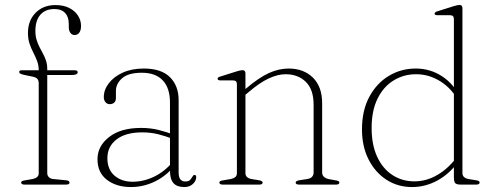

<svg xmlns="http://www.w3.org/2000/svg" viewBox="-20 -746 2000 776"><path d="M171 -46Q171 -36.5 177.5 -30Q184 -23.5 195 -22.5L245.5 -17.5Q253 -17 257 -14.8Q261 -12.5 261 -8Q261 0 247.5 0H78Q72 0 68.8 -2.2Q65.5 -4.5 65.5 -8Q65.5 -12 69.2 -14Q73 -16 80 -17L112 -22.5Q123.5 -25 130 -30.5Q136.5 -36 136.5 -45.5V-409.5Q136.5 -420 131.5 -426.5Q126.5 -433 113 -436L79 -443Q65.5 -446 61.5 -448.8Q57.5 -451.5 57.5 -455Q57.5 -458.5 60 -460.2Q62.5 -462 68 -462H148.5L136.5 -443V-461.5Q136.5 -482 130 -499.2Q123.5 -516.5 114.8 -533.2Q106 -550 99.5 -569.2Q93 -588.5 93 -612.5Q93 -663 123.8 -694.2Q154.5 -725.5 204 -725.5Q236.5 -725.5 259.5 -714Q282.5 -702.5 295 -683.2Q307.5 -664 307.5 -641.5Q307.5 -623.5 300.5 -614Q293.5 -604.5 281.5 -604.5Q271 -604.5 264.5 -613.2Q258 -622 258 -636.5V-649Q258 -677.5 243.2 -693.5Q228.5 -709.5 199 -709.5Q162.5 -709 142.8 -686Q123 -663 123 -621Q123 -601.5 127.8 -585.5Q132.5 -569.5 139.8 -555.5Q147 -541.5 154.2 -528.2Q161.5 -515 166.2 -500Q171 -485 171 -467.5V-450.5L162.5 -462H281Q288 -462 291 -460Q294 -458 294 -453.5Q294 -449 288.5 -446Q283 -443 273 -443H171Z M667 -57V-66V-71V-331Q667 -390.5 637.8 -421.2Q608.5 -452 553.5 -452Q499 -452 473.8 -430Q448.5 -408 448.5 -378.5V-350Q448.5 -337.5 441.5 -331.2Q434.5 -325 423.5 -325Q413 -325 406.2 -333.2Q399.5 -341.5 399.5 -353.5Q399.5 -383 419.8 -409.5Q440 -436 476.2 -452.5Q512.5 -469 561 -469Q632 -469 667 -434Q702 -399 702 -341V-50Q702 -29 709.2 -20.8Q716.5 -12.5 728 -12.5Q743 -12.5 748.5 -19Q754 -25.5 757.5 -31.5Q759.5 -34.5 761.2 -36.8Q763 -39 766.5 -39Q769.5 -39 771.2 -36.8Q773 -34.5 773 -30Q773 -20.5 767.2 -11.5Q761.5 -2.5 750.8 3.8Q740 10 724.5 10Q695.5 10 681.2 -5.8Q667 -21.5 667 -57ZM374 -102.5Q374 -155.5 421 -192.2Q468 -229 550 -229Q587.5 -229 620.2 -221Q653 -213 679.5 -202L677.5 -185Q650.5 -195.5 620.2 -203.2Q590 -211 554.5 -211Q488 -211 451 -182.5Q414 -154 414 -106.5Q414 -61 442.8 -36.2Q471.5 -11.5 515.5 -11.5Q561 -11.5 604 -32.5Q647 -53.5 680 -94L689 -81Q656 -37.5 608.8 -13.8Q561.5 10 509 10Q450.5 10 412.2 -19.2Q374 -48.5 374 -102.5Z M972 -449V-46Q972 -36.5 978.5 -30.5Q985 -24.5 996 -22.5L1026.5 -17.5Q1041.5 -15 1041.5 -8Q1041.5 0 1028.5 0H879Q873 0 869.8 -2.2Q866.5 -4.5 866.5 -8Q866.5 -12 870.2 -14Q874 -16 881 -17L913 -22.5Q924.5 -25 931 -30.5Q937.5 -36 937.5 -45.5V-405Q937.5 -413 934 -417Q930.5 -421 921.5 -421H872.5Q865 -421 862.2 -422.8Q859.5 -424.5 859.5 -427.5Q859.5 -430.5 862 -433Q864.5 -435.5 871.5 -437L935 -457Q944 -460 950.2 -461.2Q956.5 -462.5 960 -462.5Q966 -462.5 969 -459.2Q972 -456 972 -449ZM960.5 -353.5 947.5 -365 973.5 -387.5Q1026.5 -432.5 1066.8 -450.8Q1107 -469 1146.5 -469Q1207.5 -469 1244.8 -432.2Q1282 -395.5 1282 -329V-49Q1282 -38 1289.5 -31.2Q1297 -24.5 1309.5 -22L1337 -17Q1344 -16 1347.8 -14Q1351.5 -12 1351.5 -8Q1351.5 -4.5 1348.5 -2.2Q1345.5 0 1339 0H1188.5Q1175 0 1175 -8Q1175 -15 1190 -17.5L1222 -22.5Q1235 -24.5 1241.2 -31.5Q1247.5 -38.5 1247.5 -49V-322.5Q1247.5 -384.5 1216 -415.2Q1184.5 -446 1134 -446Q1103 -446 1066.2 -429Q1029.5 -412 984.5 -373.5Z M1814.5 -78V-83V-668Q1814.5 -676.5 1811 -680.5Q1807.5 -684.5 1798.5 -684.5H1749.5Q1742 -684.5 1739.2 -686.2Q1736.5 -688 1736.5 -690.5Q1736.5 -693.5 1739 -696Q1741.5 -698.5 1748.5 -700.5L1812 -720.5Q1821 -723.5 1827.2 -724.8Q1833.5 -726 1837 -726Q1843 -726 1846 -722.8Q1849 -719.5 1849 -712V-46Q1849 -36.5 1855.5 -30.5Q1862 -24.5 1873 -22.5L1903.5 -17.5Q1911 -16.5 1914.8 -14.5Q1918.5 -12.5 1918.5 -8Q1918.5 -4.5 1915.2 -2.2Q1912 0 1905.5 0H1841.5Q1825.5 0 1820 -5.8Q1814.5 -11.5 1814.5 -29.5ZM1443 -222.5Q1443 -300 1472.8 -355Q1502.5 -410 1551.8 -439.5Q1601 -469 1660.5 -469Q1719 -469 1767 -437.5Q1815 -406 1840.5 -351L1835.5 -333Q1808 -386.5 1761.5 -416.2Q1715 -446 1661.5 -446Q1612 -446 1571 -421Q1530 -396 1506 -347.5Q1482 -299 1482 -228.5Q1482 -160.5 1504.5 -112.2Q1527 -64 1566.2 -38.5Q1605.5 -13 1655 -13Q1704 -13 1749.2 -39.8Q1794.5 -66.5 1830.5 -116.5L1834.5 -95.5Q1798.5 -44.5 1749.2 -17.2Q1700 10 1645.5 10Q1587 10 1541.2 -20Q1495.5 -50 1469.2 -102.5Q1443 -155 1443 -222.5Z"/></svg>

Font: Fraunces Thin
Style: Regular
Weight: 250
Version: Version 1.000;[b76b70a41]